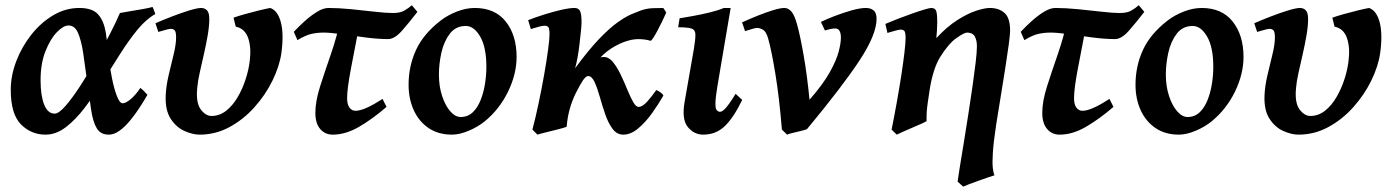

<svg xmlns="http://www.w3.org/2000/svg" viewBox="-20 -487 5250 723"><path d="M564.9 -434.1Q530.3 -415 497.3 -374.8Q464.4 -334.5 431.9 -283.2Q399.4 -231.9 366.2 -179Q333 -126 298.6 -80.8Q264.2 -35.6 227.5 -7.8Q190.9 20 151.4 20Q97.2 20 58.8 -18.8Q20.5 -57.6 20.5 -148.9Q20.5 -201.7 41 -255.9Q61.5 -310.1 97.4 -355.7Q133.3 -401.4 179.9 -429.2Q226.6 -457 278.8 -457Q328.6 -457 350.1 -432.1Q371.6 -407.2 378.4 -363.8Q385.3 -320.3 390.6 -264.2Q394 -230 401.9 -191.2Q409.7 -152.3 420.2 -125.2Q430.7 -98.1 441.4 -98.1Q454.1 -98.1 473.1 -114.5Q492.2 -130.9 508.3 -155.8Q514.6 -151.9 523.2 -142.8Q531.7 -133.8 535.2 -129.9Q522.9 -108.4 506.1 -82.5Q489.3 -56.6 470 -33.2Q450.7 -9.8 430.2 5.1Q409.7 20 389.6 20Q358.9 20 344.5 -3.7Q330.1 -27.3 323 -74.5Q315.9 -121.6 306.6 -191.9Q299.8 -243.7 293 -289.1Q286.1 -334.5 273.9 -362.8Q261.7 -391.1 237.8 -391.1Q218.8 -391.1 194.1 -365.7Q169.4 -340.3 151.1 -293.9Q132.8 -247.6 132.8 -185.1Q132.8 -127.4 146.2 -93.3Q159.7 -59.1 186 -59.1Q201.2 -59.1 226.6 -88.1Q252 -117.2 281.7 -162.8Q311.5 -208.5 341.1 -260.7Q370.6 -313 394.5 -360.1Q418.5 -407.2 431.6 -438Q445.8 -440.9 469 -444.6Q492.2 -448.2 515.6 -452.4Q539.1 -456.5 554.2 -460.9Q557.1 -456.1 560.3 -446.8Q563.5 -437.5 564.9 -434.1Z M1039.6 -287.1Q1032.2 -236.8 1005.9 -183.1Q979.5 -129.4 938.2 -83.3Q897 -37.1 844.2 -8.5Q791.5 20 731.9 20Q705.6 20 674.8 6.3Q644 -7.3 622.8 -39.8Q601.6 -72.3 604 -127.9Q605.5 -163.1 615 -203.6Q624.5 -244.1 633.8 -282Q643.1 -319.8 643.1 -345.7Q643.1 -367.7 637.5 -373Q631.8 -378.4 623 -378.4Q617.2 -378.4 606 -375.2Q594.7 -372.1 585.4 -369.4Q576.2 -366.7 576.2 -366.7L565.4 -399.4Q592.8 -411.6 627.7 -425Q662.6 -438.5 693.1 -447.8Q723.6 -457 736.8 -457Q751.5 -457 759.8 -447.8Q768.1 -438.5 768.1 -416Q768.1 -388.2 762 -353.3Q755.9 -318.4 747.6 -282Q739.3 -245.6 731.9 -212.6Q724.6 -179.7 722.7 -155.8Q717.3 -100.1 735.8 -75.2Q754.4 -50.3 776.4 -50.3Q806.2 -50.3 830.8 -69.3Q855.5 -88.4 874 -119.6Q892.6 -150.9 904.5 -187.3Q916.5 -223.6 920.4 -257.8Q926.8 -307.6 914.6 -343.5Q902.3 -379.4 867.7 -386.7L859.4 -420.4Q877 -426.8 903.3 -434.1Q929.7 -441.4 955.6 -447.8Q981.4 -454.1 997.6 -457Q1025.9 -447.3 1037.6 -403.1Q1049.3 -358.9 1039.6 -287.1Z M1551.8 -442.4Q1521 -402.3 1493.4 -371.1Q1465.8 -339.8 1441.4 -339.8Q1404.3 -339.8 1356.9 -345.9Q1309.6 -352.1 1266.6 -358.2Q1223.6 -364.3 1199.2 -364.3Q1174.8 -364.3 1152.8 -359.4Q1130.9 -354.5 1100.1 -335.9L1086.4 -367.2Q1103.5 -385.7 1126.7 -406.7Q1149.9 -427.7 1173.6 -442.4Q1197.3 -457 1216.8 -457Q1255.4 -457 1302 -452.4Q1348.6 -447.8 1390.9 -442.9Q1433.1 -438 1459 -438Q1486.8 -438 1502.4 -447Q1518.1 -456.1 1530.8 -467.3ZM1435.5 -84.5Q1382.3 -38.6 1331.8 -9.3Q1281.2 20 1232.9 20Q1203.6 20 1185.5 -1.5Q1167.5 -22.9 1167.5 -62Q1167.5 -105.5 1185.3 -161.4Q1203.1 -217.3 1225.8 -282.5Q1248.5 -347.7 1263.2 -418L1337.4 -415Q1316.9 -309.1 1302 -231.2Q1287.1 -153.3 1287.1 -117.7Q1287.1 -93.3 1296.1 -81.5Q1305.2 -69.8 1318.8 -69.8Q1352.1 -69.8 1420.4 -114.7Z M1925.3 -272.9Q1925.3 -208 1893.1 -141.8Q1860.8 -75.7 1806.2 -30.8Q1780.8 -9.8 1745.8 5.1Q1710.9 20 1681.6 20Q1630.9 20 1594.2 -4.6Q1557.6 -29.3 1538.1 -72Q1518.6 -114.7 1518.6 -168Q1518.6 -237.8 1546.6 -298.8Q1574.7 -359.9 1640.1 -410.2Q1665.5 -429.7 1700.2 -443.4Q1734.9 -457 1767.6 -457Q1844.2 -457 1884.8 -405.5Q1925.3 -354 1925.3 -272.9ZM1811.5 -234.9Q1811.5 -309.1 1788.3 -349.1Q1765.1 -389.2 1733.9 -389.2Q1696.3 -389.2 1674.1 -360.4Q1651.9 -331.5 1642.3 -289.3Q1632.8 -247.1 1632.8 -205.6Q1632.8 -162.1 1644.8 -125.7Q1656.7 -89.4 1675.5 -67.9Q1694.3 -46.4 1714.8 -46.4Q1741.7 -46.4 1760.3 -64.2Q1778.8 -82 1790 -110.6Q1801.3 -139.2 1806.4 -171.9Q1811.5 -204.6 1811.5 -234.9Z M2488.8 -439.5Q2483.4 -426.8 2474.6 -408.7Q2465.8 -390.6 2456.5 -373Q2447.3 -355.5 2439.7 -344Q2432.1 -332.5 2429.2 -333.5Q2411.6 -338.9 2389.4 -339.6Q2367.2 -340.3 2345.7 -334Q2314.9 -325.7 2282.2 -304.9Q2249.5 -284.2 2215.8 -242.2Q2177.7 -195.8 2148.4 -136.7Q2119.1 -77.6 2113.8 -9.8Q2105 -5.9 2081.5 0Q2058.1 5.9 2035.2 11.5Q2012.2 17.1 2003.9 20L1984.9 1Q1997.1 -44.9 2008.5 -99.6Q2020 -154.3 2029.3 -207Q2038.6 -259.8 2043.9 -300Q2049.3 -340.3 2049.3 -357.4Q2049.3 -379.9 2044.7 -385Q2040 -390.1 2031.2 -390.1Q2023.9 -390.1 2011.5 -387Q1999 -383.8 1989 -380.6Q1979 -377.4 1979 -377.4L1968.8 -411.1Q1996.1 -421.9 2029.5 -432.4Q2063 -442.9 2093.8 -450Q2124.5 -457 2143.6 -457Q2157.2 -457 2163.6 -446.8Q2169.9 -436.5 2169.9 -401.9Q2169.9 -393.1 2167.7 -371.1Q2165.5 -349.1 2162.4 -322.3Q2159.2 -295.4 2154.8 -270.5Q2150.4 -245.6 2145.5 -230Q2196.3 -298.8 2235.8 -340.1Q2275.4 -381.3 2305.4 -402.6Q2335.4 -423.8 2356.4 -432.9Q2377.4 -441.9 2391.1 -446.8Q2413.6 -455.1 2436.5 -456.1Q2459.5 -457 2477.5 -457Q2481 -452.6 2484.1 -447.5Q2487.3 -442.4 2488.8 -439.5ZM2478 -127Q2459 -93.8 2434.6 -59.8Q2410.2 -25.9 2382.6 -2.9Q2355 20 2327.1 20Q2302.7 20 2286.4 -2.2Q2270 -24.4 2258.8 -57.4Q2247.6 -90.3 2238.3 -123.3Q2229 -156.2 2218.8 -178.5Q2208.5 -200.7 2194.3 -200.7Q2186 -200.7 2172.4 -180.7Q2158.7 -160.6 2144.8 -132.3Q2130.9 -104 2123 -79.1Q2123 -79.1 2113.8 -80.1Q2104.5 -81.1 2100.1 -89.8Q2128.4 -152.3 2152.8 -189Q2177.2 -225.6 2196.5 -243.7Q2215.8 -261.7 2230.2 -267.1Q2244.6 -272.5 2253.4 -272.5Q2272.5 -272.5 2288.1 -253.4Q2303.7 -234.4 2317.1 -206.3Q2330.6 -178.2 2342 -150.1Q2353.5 -122.1 2364 -103.3Q2374.5 -84.5 2384.3 -84.5Q2399.9 -84.5 2418.9 -106.4Q2438 -128.4 2451.2 -147.9Q2458 -145.5 2466.6 -139.6Q2475.1 -133.8 2478 -127Z M2774.9 -110.8Q2742.2 -43.5 2709 -11.7Q2675.8 20 2627.9 20Q2593.3 20 2569.8 -9Q2546.4 -38.1 2558.1 -104L2592.8 -302.2Q2599.1 -340.3 2598.6 -357.7Q2598.1 -375 2583.7 -379.6Q2569.3 -384.3 2533.7 -384.3L2539.1 -418Q2559.6 -421.4 2590.6 -427Q2621.6 -432.6 2652.8 -440.2Q2684.1 -447.8 2705.6 -457H2731.4L2681.6 -163.1Q2674.3 -118.7 2674.1 -98.9Q2673.8 -79.1 2678 -73.5Q2682.1 -67.9 2688 -66.4Q2697.3 -63.5 2711.4 -78.6Q2725.6 -93.8 2750 -133.8Z M3280.8 -416Q3280.8 -356.9 3216.6 -259.3Q3152.3 -161.6 3019 -1Q3013.7 2 2998 5.6Q2982.4 9.3 2966.3 13.2Q2950.2 17.1 2943.8 20L2924.3 1Q2914.6 -118.7 2899.9 -208Q2885.3 -297.4 2872.6 -341.8Q2865.2 -368.2 2853 -375Q2840.8 -381.8 2831.5 -381.8Q2825.7 -381.8 2814.7 -378.7Q2803.7 -375.5 2794.7 -372.6Q2785.6 -369.6 2785.6 -369.6L2774.4 -402.8Q2802.2 -415.5 2833.3 -428Q2864.3 -440.4 2891.4 -448.7Q2918.5 -457 2934.1 -457Q2948.2 -457 2960.2 -443.4Q2972.2 -429.7 2981.4 -395Q2992.2 -357.9 3005.9 -280.5Q3019.5 -203.1 3028.3 -111.3Q3079.1 -169.4 3104.5 -214.8Q3129.9 -260.3 3138.2 -292.7Q3146.5 -325.2 3146.5 -344.7Q3146.5 -379.9 3125 -379.9Q3111.3 -379.9 3086.4 -372.1L3071.3 -404.3Q3090.3 -414.1 3122.1 -426.3Q3153.8 -438.5 3186.3 -447.8Q3218.8 -457 3240.7 -457Q3258.3 -457 3269.5 -448Q3280.8 -439 3280.8 -416Z M3783.7 -372.1Q3783.7 -357.4 3778.6 -319.3Q3773.4 -281.2 3765.4 -230Q3757.3 -178.7 3748.3 -123.5Q3739.3 -68.4 3731.4 -19Q3721.2 48.3 3718.8 87.2Q3716.3 126 3718.5 145Q3720.7 164.1 3724.6 173.3Q3717.3 175.3 3700.9 180.9Q3684.6 186.5 3665.5 193.4Q3646.5 200.2 3630.1 206.3Q3613.8 212.4 3606.9 215.8L3585.9 196.8Q3588.4 178.2 3594.7 139.4Q3601.1 100.6 3609.4 49.8Q3617.7 -1 3626.2 -55.9Q3634.8 -110.8 3642.1 -161.9Q3649.4 -212.9 3654.1 -252.7Q3658.7 -292.5 3658.7 -312.5Q3658.7 -335.9 3650.4 -350.1Q3642.1 -364.3 3621.6 -364.3Q3610.8 -364.3 3581.1 -343.3Q3551.3 -322.3 3519.5 -271Q3506.3 -249.5 3496.3 -217.5Q3486.3 -185.5 3480.5 -147Q3476.1 -117.7 3473.4 -99.1Q3470.7 -80.6 3469.7 -65.2Q3468.8 -49.8 3469.2 -30.8Q3462.9 -26.9 3447.3 -20Q3431.6 -13.2 3412.8 -5.1Q3394 2.9 3378.7 9.8Q3363.3 16.6 3356.9 20L3337.4 1Q3347.2 -47.4 3356.7 -100.3Q3366.2 -153.3 3373.8 -202.1Q3381.3 -251 3385.7 -288.3Q3390.1 -325.7 3390.1 -342.8Q3390.1 -365.2 3385.5 -370.4Q3380.9 -375.5 3372.1 -375.5Q3366.2 -375.5 3354.2 -372.3Q3342.3 -369.1 3332 -366Q3321.8 -362.8 3321.8 -362.8L3314 -397Q3334.5 -405.8 3361.6 -416.3Q3388.7 -426.8 3415 -436Q3441.4 -445.3 3461.2 -451.2Q3481 -457 3486.8 -457Q3500.5 -457 3504.9 -446.8Q3509.3 -436.5 3509.3 -401.9Q3509.3 -391.6 3508.3 -373.3Q3507.3 -355 3505.9 -343.3Q3545.4 -386.2 3584.5 -411.1Q3623.5 -436 3655.8 -446.5Q3688 -457 3707.5 -457Q3741.7 -457 3762.7 -438.2Q3783.7 -419.4 3783.7 -372.1Z M4289.1 -442.4Q4258.3 -402.3 4230.7 -371.1Q4203.1 -339.8 4178.7 -339.8Q4141.6 -339.8 4094.2 -345.9Q4046.9 -352.1 4003.9 -358.2Q3960.9 -364.3 3936.5 -364.3Q3912.1 -364.3 3890.1 -359.4Q3868.2 -354.5 3837.4 -335.9L3823.7 -367.2Q3840.8 -385.7 3864 -406.7Q3887.2 -427.7 3910.9 -442.4Q3934.6 -457 3954.1 -457Q3992.7 -457 4039.3 -452.4Q4085.9 -447.8 4128.2 -442.9Q4170.4 -438 4196.3 -438Q4224.1 -438 4239.7 -447Q4255.4 -456.1 4268.1 -467.3ZM4172.9 -84.5Q4119.6 -38.6 4069.1 -9.3Q4018.6 20 3970.2 20Q3940.9 20 3922.9 -1.5Q3904.8 -22.9 3904.8 -62Q3904.8 -105.5 3922.6 -161.4Q3940.4 -217.3 3963.1 -282.5Q3985.8 -347.7 4000.5 -418L4074.7 -415Q4054.2 -309.1 4039.3 -231.2Q4024.4 -153.3 4024.4 -117.7Q4024.4 -93.3 4033.4 -81.5Q4042.5 -69.8 4056.2 -69.8Q4089.4 -69.8 4157.7 -114.7Z M4662.6 -272.9Q4662.6 -208 4630.4 -141.8Q4598.1 -75.7 4543.5 -30.8Q4518.1 -9.8 4483.2 5.1Q4448.2 20 4418.9 20Q4368.2 20 4331.5 -4.6Q4294.9 -29.3 4275.4 -72Q4255.9 -114.7 4255.9 -168Q4255.9 -237.8 4283.9 -298.8Q4312 -359.9 4377.4 -410.2Q4402.8 -429.7 4437.5 -443.4Q4472.2 -457 4504.9 -457Q4581.5 -457 4622.1 -405.5Q4662.6 -354 4662.6 -272.9ZM4548.8 -234.9Q4548.8 -309.1 4525.6 -349.1Q4502.4 -389.2 4471.2 -389.2Q4433.6 -389.2 4411.4 -360.4Q4389.2 -331.5 4379.6 -289.3Q4370.1 -247.1 4370.1 -205.6Q4370.1 -162.1 4382.1 -125.7Q4394 -89.4 4412.8 -67.9Q4431.6 -46.4 4452.1 -46.4Q4479 -46.4 4497.6 -64.2Q4516.1 -82 4527.3 -110.6Q4538.6 -139.2 4543.7 -171.9Q4548.8 -204.6 4548.8 -234.9Z M5177.2 -287.1Q5169.9 -236.8 5143.6 -183.1Q5117.2 -129.4 5075.9 -83.3Q5034.7 -37.1 4981.9 -8.5Q4929.2 20 4869.6 20Q4843.3 20 4812.5 6.3Q4781.7 -7.3 4760.5 -39.8Q4739.3 -72.3 4741.7 -127.9Q4743.2 -163.1 4752.7 -203.6Q4762.2 -244.1 4771.5 -282Q4780.8 -319.8 4780.8 -345.7Q4780.8 -367.7 4775.1 -373Q4769.5 -378.4 4760.7 -378.4Q4754.9 -378.4 4743.7 -375.2Q4732.4 -372.1 4723.1 -369.4Q4713.9 -366.7 4713.9 -366.7L4703.1 -399.4Q4730.5 -411.6 4765.4 -425Q4800.3 -438.5 4830.8 -447.8Q4861.3 -457 4874.5 -457Q4889.2 -457 4897.5 -447.8Q4905.8 -438.5 4905.8 -416Q4905.8 -388.2 4899.7 -353.3Q4893.6 -318.4 4885.3 -282Q4877 -245.6 4869.6 -212.6Q4862.3 -179.7 4860.4 -155.8Q4855 -100.1 4873.5 -75.2Q4892.1 -50.3 4914.1 -50.3Q4943.8 -50.3 4968.5 -69.3Q4993.2 -88.4 5011.7 -119.6Q5030.3 -150.9 5042.2 -187.3Q5054.2 -223.6 5058.1 -257.8Q5064.5 -307.6 5052.2 -343.5Q5040 -379.4 5005.4 -386.7L4997.1 -420.4Q5014.6 -426.8 5041 -434.1Q5067.4 -441.4 5093.3 -447.8Q5119.1 -454.1 5135.3 -457Q5163.6 -447.3 5175.3 -403.1Q5187 -358.9 5177.2 -287.1Z"/></svg>

Font: Gentium Plus
Style: Bold Italic
Weight: 700
Italic angle: -8°
Designer: Victor Gaultney, Annie Olsen, Iska Routamaa, Becca Hirsbrunner
Foundry: SIL International
Version: Version 6.101